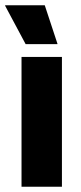

<svg xmlns="http://www.w3.org/2000/svg" viewBox="-30 -707 306 727"><path d="M51.5 0V-491.5H204.5V0ZM139.5 -687 187.5 -541.5V-540H67L-10.5 -685V-687Z"/></svg>

Font: Anek Bangla
Style: Bold
Weight: 700
Designer: Sulekha Rajkumar (Bangla), Yesha Goshar (Latin)
Foundry: Ek Type
Version: Version 1.003